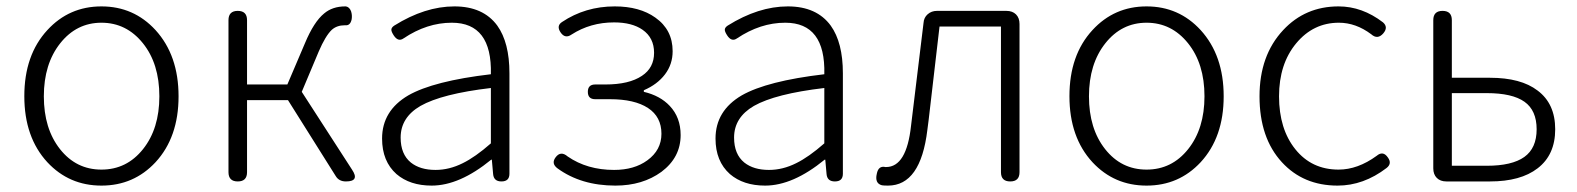

<svg xmlns="http://www.w3.org/2000/svg" viewBox="-20 -567 4929 600"><path d="M297 13Q196 13 128 -60Q56 -138 56 -266.5Q56 -395 128 -473Q196 -547 297 -547Q398 -547 466 -473Q538 -394 538 -266Q538 -138 466 -60Q398 13 297 13ZM297 -37Q376 -37 427 -101Q478 -165 478 -266Q478 -368 426.5 -432Q375 -496 297 -496Q219 -496 168 -431.5Q117 -367 117 -266Q117 -165 167.5 -101Q218 -37 297 -37Z M723 0Q694 0 694 -29V-504Q694 -533 723 -533Q752 -533 752 -504V-303H878L933 -432Q961 -499 993 -525Q1019 -547 1059 -547Q1060 -547 1061 -547Q1072 -545 1077 -532Q1081 -520 1079 -507Q1075 -487 1060 -488Q1059 -488 1057 -488Q1033 -488 1017 -474Q997 -455 976 -406L923 -280L1080 -37Q1105 0 1061 0Q1039 0 1029 -17L880 -254H816H752V-29Q752 0 723 0Z M1329 13Q1261 13 1219 -23Q1174 -63 1174 -134Q1174 -221 1256 -269Q1335 -314 1514 -335Q1518 -496 1392 -496Q1314 -496 1241 -447Q1224 -435 1210 -457Q1203 -468 1203 -474Q1203 -481 1212 -487Q1308 -547 1400 -547Q1490 -547 1534 -487Q1572 -434 1572 -338V-169V-24Q1572 0 1547 0Q1523 0 1521 -23L1517 -68H1515Q1416 13 1329 13ZM1341 -36Q1384 -36 1426 -57Q1465 -76 1514 -119V-205V-292Q1361 -274 1294 -236Q1232 -200 1232 -137Q1232 -85 1264 -59Q1293 -36 1341 -36Z M1903 13Q1796 13 1722 -41Q1702 -56 1716 -75Q1732 -97 1754 -78Q1815 -36 1899 -36Q1962 -36 2003 -66Q2047 -98 2047 -149Q2047 -202 2005 -229.5Q1963 -257 1886 -257H1840Q1817 -257 1817 -280Q1817 -303 1840 -303H1872Q1946 -303 1986 -330Q2024 -355 2024 -402Q2024 -449 1988 -474Q1955 -497 1899 -497Q1825 -497 1766 -459Q1746 -445 1732 -465.5Q1718 -486 1736 -498Q1809 -547 1901 -547Q1979 -547 2028 -512Q2082 -474 2082 -407Q2082 -366 2058 -334.5Q2034 -303 1992 -285V-280Q2043 -268 2073 -236Q2107 -200 2107 -145Q2107 -75 2047 -30Q1988 13 1903 13Z M2371 13Q2303 13 2261 -23Q2216 -63 2216 -134Q2216 -221 2298 -269Q2377 -314 2556 -335Q2560 -496 2434 -496Q2356 -496 2283 -447Q2266 -435 2252 -457Q2245 -468 2245 -474Q2245 -481 2254 -487Q2350 -547 2442 -547Q2532 -547 2576 -487Q2614 -434 2614 -338V-169V-24Q2614 0 2589 0Q2565 0 2563 -23L2559 -68H2557Q2458 13 2371 13ZM2383 -36Q2426 -36 2468 -57Q2507 -76 2556 -119V-205V-292Q2403 -274 2336 -236Q2274 -200 2274 -137Q2274 -85 2306 -59Q2335 -36 2383 -36Z M2755 13Q2742 13 2736 12Q2713 6 2720 -24Q2725 -50 2747 -45Q2748 -45 2749 -45Q2813 -45 2827 -174Q2847 -335 2866 -495Q2867 -512 2879 -522.5Q2891 -533 2908 -533H3018H3125Q3144 -533 3155 -522Q3166 -511 3166 -492V-29Q3166 0 3137 0Q3108 0 3108 -29V-484H2916Q2905 -386 2882 -192Q2879 -171 2878 -161Q2857 13 2755 13Z M3563 13Q3462 13 3394 -60Q3322 -138 3322 -266.5Q3322 -395 3394 -473Q3462 -547 3563 -547Q3664 -547 3732 -473Q3804 -394 3804 -266Q3804 -138 3732 -60Q3664 13 3563 13ZM3563 -37Q3642 -37 3693 -101Q3744 -165 3744 -266Q3744 -368 3692.5 -432Q3641 -496 3563 -496Q3485 -496 3434 -431.5Q3383 -367 3383 -266Q3383 -165 3433.5 -101Q3484 -37 3563 -37Z M4160 13Q4053 13 3986 -60Q3916 -136 3916 -266Q3916 -394 3990 -473Q4059 -547 4163 -547Q4237 -547 4302 -497Q4319 -482 4303 -463Q4285 -442 4265 -460Q4217 -496 4164 -496Q4084 -496 4030.5 -431.5Q3977 -367 3977 -266Q3977 -164 4028 -100.5Q4079 -37 4163 -37Q4223 -37 4282 -80Q4302 -97 4317 -75Q4331 -56 4313 -42Q4241 13 4160 13Z M4500 0Q4481 0 4470 -11Q4459 -22 4459 -41V-504Q4459 -533 4488 -533Q4517 -533 4517 -504V-324H4636Q4733 -324 4785 -284Q4840 -243 4840 -163Q4840 -83 4785 -41Q4732 0 4636 0H4547ZM4517 -49H4626Q4705 -49 4743.5 -76.5Q4782 -104 4782 -163Q4782 -222 4744 -249Q4706 -276 4626 -276H4571H4517Z"/></svg>

Font: GenSenRounded TW L
Style: Regular
Weight: 300
Version: Version 1.501;PS 1;hotconv 16.6.51;makeotf.lib2.5.65220